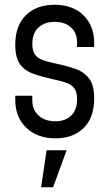

<svg xmlns="http://www.w3.org/2000/svg" viewBox="-20 -575 464 815"><path d="M215.8 12.2Q138.5 12.2 91.6 -32.6Q44.8 -77.4 44.8 -151V-168.5H117.2V-147.8Q117.2 -108.4 144.1 -84.3Q171 -60.2 214.9 -60.2Q257.2 -60.2 282.2 -84.4Q307.2 -108.5 307.2 -153.8Q307.2 -183.5 296.1 -199.1Q284.9 -214.8 263.8 -222.8Q242.8 -230.8 213 -236.8Q163.2 -247.6 125.3 -260.3Q87.4 -273 66.1 -300.9Q44.8 -328.9 44.8 -384.6Q44.8 -467.2 90.5 -511Q136.2 -554.8 211 -554.8Q288.6 -554.8 334.2 -510.2Q379.8 -465.6 379.8 -392.2V-375.5H307.2V-394.8Q307.2 -434.9 281.5 -458.6Q255.8 -482.2 211.9 -482.2Q169.1 -482.2 143.2 -458.1Q117.2 -433.9 117.2 -388.2Q117.2 -359 128.6 -343.3Q140 -327.6 161.5 -320Q183 -312.4 213 -306Q261.9 -296 299.4 -282.9Q337 -269.8 358.4 -241.4Q379.8 -213.1 379.8 -157Q379.8 -75.5 335 -31.6Q290.2 12.2 215.8 12.2ZM154.5 220 177.8 62.8H262.8L205.2 220Z"/></svg>

Font: Mohave Light
Style: Regular
Weight: 300
Designer: Gumpita Rahayu
Foundry: Tokotype
Version: Version 2.003